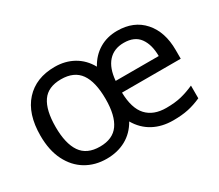

<svg xmlns="http://www.w3.org/2000/svg" viewBox="-103 -772 1151 1008"><g transform="rotate(-30 473.0 -267.5)"><path d="M677 -545Q778 -545 836 -479.5Q894 -414 894 -304V-251H538Q540 -155 581.5 -110Q623 -65 700 -65Q753 -65 791.5 -74.5Q830 -84 870 -102V-25Q830 -7 791 1.5Q752 10 699 10Q631 10 579 -18Q527 -46 495 -101Q464 -46 413 -18Q362 10 296 10Q226 10 171.5 -22.5Q117 -55 85.5 -117.5Q54 -180 54 -269Q54 -401 119.5 -473Q185 -545 299 -545Q362 -545 412 -517Q462 -489 492 -435Q521 -488 568.5 -516.5Q616 -545 677 -545ZM676 -473Q616 -473 581 -434Q546 -395 540 -321H801Q801 -390 771 -431.5Q741 -473 676 -473ZM295 -472Q216 -472 181 -421Q146 -370 146 -269Q146 -168 182 -115.5Q218 -63 297 -63Q375 -63 411 -114Q447 -165 447 -265Q447 -369 410.5 -420.5Q374 -472 295 -472Z"/></g></svg>

Font: Go Noto Kurrent-Regular
Style: Regular
Weight: 400
Designer: Monotype Design Team
Foundry: Monotype Imaging Inc.
Version: Version 2.012; ttfautohint (v1.8.4.7-5d5b)